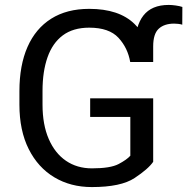

<svg xmlns="http://www.w3.org/2000/svg" viewBox="-20 -757 768 787"><path d="M607.9 -502.9H533.7V-566.9Q533.7 -649.4 567.6 -693.1Q601.6 -736.8 671.4 -736.8Q683.6 -736.8 699.7 -734.6Q715.8 -732.4 727.5 -728.5L727.1 -655.8Q719.7 -658.2 710.2 -659.2Q700.7 -660.2 693.8 -660.2Q653.3 -660.2 630.6 -639.2Q607.9 -618.2 607.9 -566.9ZM607.9 -354V-93.8Q587.9 -64.5 531.7 -27.3Q475.6 9.8 356.4 9.8Q269.5 9.8 202.6 -30.3Q135.7 -70.3 97.7 -146Q59.6 -221.7 59.6 -328.1V-383.3Q59.6 -489.3 92.8 -564.7Q126 -640.1 189.9 -680.4Q253.9 -720.7 345.7 -720.7Q467.8 -720.7 531 -659.2Q594.2 -597.7 607.9 -502.9H513.7Q503.9 -560.5 465.6 -602.1Q427.2 -643.6 345.7 -643.6Q279.8 -643.6 237.5 -612.1Q195.3 -580.6 174.8 -522.2Q154.3 -463.9 154.3 -384.3V-328.1Q154.3 -246.1 179.7 -187.5Q205.1 -128.9 250.5 -97.9Q295.9 -66.9 356.9 -66.9Q432.6 -66.9 466.3 -84.7Q500 -102.5 514.2 -118.7V-277.8H349.6V-354Z"/></svg>

Font: RobotoDEMO
Style: Regular
Weight: 400
Designer: Christian Robertson
Foundry: Google
Version: Version 2.136